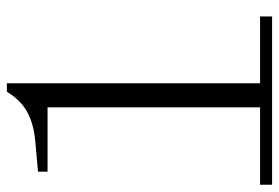

<svg xmlns="http://www.w3.org/2000/svg" viewBox="-146 -646 790 543"><g transform="rotate(-90 248.5 -375.0)"><path d="M-3 0V-34H216V-635H34V-662L123 -670Q172 -675 204.5 -693.5Q237 -712 260 -750H284V-34H473V0Z"/></g></svg>

Font: Xanh Mono
Style: Regular
Weight: 400
Monospace: yes
Designer: Lam Bao, Duy Dao
Foundry: Yellow Type Foundry
Version: Version 3.101; ttfautohint (v1.8.3)